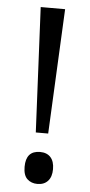

<svg xmlns="http://www.w3.org/2000/svg" viewBox="-53 -746 373 792"><g transform="rotate(5 133.5 -350.0)"><path d="M159.2 -196.8H107.9L83 -713.9H184.1ZM74.2 -51.8Q74.2 -118.2 132.8 -118.2Q161.1 -118.2 176.5 -101.1Q191.9 -84 191.9 -51.8Q191.9 -20.5 176.3 -3.2Q160.6 14.2 132.8 14.2Q107.4 14.2 90.8 -1.2Q74.2 -16.6 74.2 -51.8Z"/></g></svg>

Font: f0_2797  
Style: Regular
Weight: 400
Foundry: Ascender Corporation
Version: Version 1.10